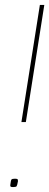

<svg xmlns="http://www.w3.org/2000/svg" viewBox="-20 -760 200 780"><path d="M67 -264 142 -740H160L85 -264ZM22 -10Q24 -27 26.5 -30.5Q29 -34 40 -34Q48 -34 50.5 -32.5Q53 -31 53 -24Q50 -7 47.5 -3.5Q45 0 33 0Q25 0 23 -2Q21 -4 22 -10Z"/></svg>

Font: Georama SemiCondensed Thin
Style: Italic
Weight: 100
Width: 4
Italic angle: -9°
Designer: Jean-Baptiste Levee
Foundry: Production Type
Version: Version 1.000